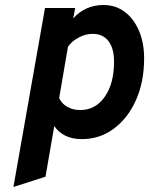

<svg xmlns="http://www.w3.org/2000/svg" viewBox="-20 -543 595 766"><path d="M33.5 203 159.5 -511H280L272 -469.5Q320 -523 393 -523Q441 -523 477.2 -496Q513.5 -469 534.2 -421Q555 -373 555 -310Q555 -217 522.8 -144.2Q490.5 -71.5 434.2 -29.8Q378 12 306.5 12Q232.5 12 196.5 -40L161.5 162ZM300.5 -104Q361 -104 398 -157Q435 -210 435 -296.5Q435 -350 412.8 -379Q390.5 -408 349.5 -408Q321.5 -408 293.8 -393.2Q266 -378.5 251 -356L216 -151.5Q226.5 -129 248.8 -116.5Q271 -104 300.5 -104Z"/></svg>

Font: Overpass
Style: Bold Italic
Weight: 700
Italic angle: -10°
Designer: Delve Withrington, Dave Bailey, Thomas Jockin
Foundry: Delve Fonts LLC
Version: Version 4.000; ttfautohint (v1.8.3)